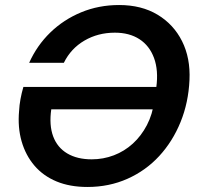

<svg xmlns="http://www.w3.org/2000/svg" viewBox="-20 -732 797 764"><path d="M328 12Q258 12 205 -10Q152 -32 117 -73Q82 -114 66 -169.5Q50 -225 56 -291Q57 -313 61.5 -337.5Q66 -362 73 -386H628L612 -297H184Q175 -234 191.5 -189.5Q208 -145 247.5 -121.5Q287 -98 345 -98Q391 -98 433 -114Q475 -130 508.5 -160.5Q542 -191 564.5 -234Q587 -277 594 -331L602 -385Q611 -452 593 -501Q575 -550 535 -576Q495 -602 437 -602Q370 -602 316 -570.5Q262 -539 234 -482H96Q127 -551 180 -602.5Q233 -654 303 -683Q373 -712 454 -712Q543 -712 607 -673.5Q671 -635 704.5 -568Q738 -501 734 -414Q730 -324 698.5 -246.5Q667 -169 613.5 -111Q560 -53 487 -20.5Q414 12 328 12Z"/></svg>

Font: DM Sans SemiBold
Style: Italic
Weight: 600
Italic angle: -10°
Designer: Colophon Foundry, Jonny Pinhorn
Foundry: Colophon Foundry
Version: Version 4.004;gftools[0.9.30]